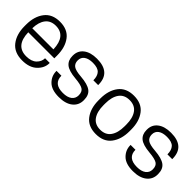

<svg xmlns="http://www.w3.org/2000/svg" viewBox="89 -1242 1954 1954"><g transform="rotate(45 1066.0 -265.0)"><path d="M495 -236H120Q125 -48 278 -48Q352 -48 390 -85Q428 -122 428 -170H495V-166Q495 -97 438.5 -43Q382 11 278 11Q164 11 106.5 -62.5Q49 -136 49 -254V-276Q49 -393 105.5 -467Q162 -541 273 -541Q384 -541 439.5 -467.5Q495 -394 495 -276ZM272 -482Q199 -482 160.5 -432.5Q122 -383 120 -294H424Q417 -482 272 -482Z M805 -48Q868 -48 902.5 -74Q937 -100 937 -145Q937 -197 905 -216.5Q873 -236 792 -243Q690 -252 649 -286.5Q608 -321 608 -384V-390Q608 -460 660.5 -500.5Q713 -541 805 -541Q1003 -541 1003 -363V-359H934Q934 -420 905 -451Q876 -482 805 -482Q745 -482 711.5 -458Q678 -434 678 -390Q678 -346 707.5 -324Q737 -302 819 -296Q920 -288 964.5 -255Q1009 -222 1009 -150V-145Q1009 -74 955 -31.5Q901 11 805 11Q701 11 651 -39Q601 -89 601 -158V-162H671Q671 -48 805 -48Z M1115 -253V-277Q1115 -394 1171 -467.5Q1227 -541 1338 -541Q1449 -541 1505 -467.5Q1561 -394 1561 -277V-253Q1561 -136 1505 -62.5Q1449 11 1338 11Q1227 11 1171 -62.5Q1115 -136 1115 -253ZM1490 -253V-277Q1490 -371 1452 -424.5Q1414 -478 1338 -478Q1262 -478 1224 -424.5Q1186 -371 1186 -277V-253Q1186 -159 1224 -105.5Q1262 -52 1338 -52Q1414 -52 1452 -105.5Q1490 -159 1490 -253Z M1871 -48Q1934 -48 1968.5 -74Q2003 -100 2003 -145Q2003 -197 1971 -216.5Q1939 -236 1858 -243Q1756 -252 1715 -286.5Q1674 -321 1674 -384V-390Q1674 -460 1726.5 -500.5Q1779 -541 1871 -541Q2069 -541 2069 -363V-359H2000Q2000 -420 1971 -451Q1942 -482 1871 -482Q1811 -482 1777.5 -458Q1744 -434 1744 -390Q1744 -346 1773.5 -324Q1803 -302 1885 -296Q1986 -288 2030.5 -255Q2075 -222 2075 -150V-145Q2075 -74 2021 -31.5Q1967 11 1871 11Q1767 11 1717 -39Q1667 -89 1667 -158V-162H1737Q1737 -48 1871 -48Z"/></g></svg>

Font: Cooper Hewitt
Style: Book
Weight: 705
Designer: Village Type and Design LLC
Foundry: Cooper Hewitt Smithsonian Design Museum
Version: 1.000; ttfautohint (v1.8.1)